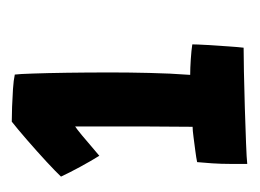

<svg xmlns="http://www.w3.org/2000/svg" viewBox="-76 -600 430 318"><g transform="rotate(-90 139.0 -441.0)"><path d="M174 -341Q185 -341 200 -340Q215 -339 224.5 -337.5Q224.5 -330.5 223.5 -313Q222.5 -295.5 221.2 -278Q220 -260.5 219 -252.5Q207 -252.5 179.2 -252Q151.5 -251.5 119.5 -250.5Q87.5 -249.5 61.2 -248.5Q35 -247.5 26.5 -246.5Q26.5 -257.5 26.5 -273.5Q26.5 -289.5 27.5 -304.8Q28.5 -320 29.5 -329.5Q36.5 -331 48.2 -332.5Q60 -334 71.2 -335.5Q82.5 -337 88 -337Q88 -347 88.2 -366.5Q88.5 -386 88.5 -409.8Q88.5 -433.5 88.5 -457.8Q88.5 -482 88.5 -501.5Q88.5 -521 88.5 -531.5Q84.5 -529 74.2 -520.5Q64 -512 54.2 -503.5Q44.5 -495 40 -491.5Q31 -506 21.5 -523.5Q12 -541 5.5 -555Q13 -563 30 -578.8Q47 -594.5 66 -611Q85 -627.5 96.5 -636.5Q106 -636.5 120.8 -636Q135.5 -635.5 150.5 -634.5Q165.5 -633.5 174.5 -631.5Q175.5 -624 176.2 -601.2Q177 -578.5 177.5 -545.2Q178 -512 178 -471.5Q178 -442.5 177.2 -408.5Q176.5 -374.5 174 -341Z"/></g></svg>

Font: Grandstander Thin SemiBold
Style: Regular
Weight: 600
Version: Version 1.200